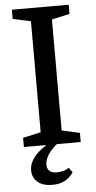

<svg xmlns="http://www.w3.org/2000/svg" viewBox="-61 -756 502 1003"><g transform="rotate(-5 189.5 -255.0)"><path d="M245 -651V-69L339 -48V0H41V-48L135 -69V-651L41 -672V-720H339V-672ZM172 210Q123 210 95.5 186.5Q68 163 68 125Q68 50 182 -14H233Q210 1 191 20.5Q172 40 161 61.5Q150 83 150 103Q150 124 163 135.5Q176 147 200 147Q217 147 235 142.5Q253 138 265 128L283 154Q266 180 238.5 195Q211 210 172 210Z"/></g></svg>

Font: Domine Medium
Style: Regular
Weight: 500
Designer: Pablo Impallari, Rodrigo Fuenzalida, Brenda Gallo
Foundry: Pablo Impallari, Rodrigo Fuenzalida, Brenda Gallo
Version: Version 2.000